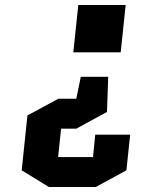

<svg xmlns="http://www.w3.org/2000/svg" viewBox="-20 -520 630 770"><path d="M286 -124 304 -212H414L409 -71L286 -4H225L213 110H353L362 20H502L487 163L364 230H176L67 163L90 -57L214 -124ZM484 -500 464 -310H274L294 -500Z"/></svg>

Font: Quantico
Style: Bold Italic
Weight: 700
Italic angle: -12°
Designer: Matt Desmond
Foundry: MADtype
Version: Version 2.002